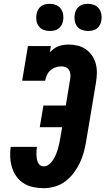

<svg xmlns="http://www.w3.org/2000/svg" viewBox="-20 -976 552 1004"><path d="M209 8Q181 8 154 2.5Q127 -3 104.5 -17Q82 -31 66.5 -52.5Q51 -74 43 -99.5Q35 -125 33.5 -153Q32 -181 36 -208H173Q172 -198 171 -187.5Q170 -177 170.5 -166.5Q171 -156 172.5 -146Q174 -136 178 -127Q182 -118 190 -112Q198 -106 209 -106Q224 -106 237 -116.5Q250 -127 258.5 -141Q267 -155 273 -169.5Q279 -184 283 -198.5Q287 -213 290.5 -228Q294 -243 296 -258L305 -311H188L207 -424H324L347 -563Q349 -575 348 -587.5Q347 -600 341 -610Q335 -620 324.5 -624.5Q314 -629 301 -629Q286 -629 271 -624Q256 -619 244 -608.5Q232 -598 225.5 -583.5Q219 -569 216 -554H96L126 -735H246L241 -703Q251 -713 262.5 -721.5Q274 -730 286.5 -734.5Q299 -739 312.5 -741Q326 -743 339 -743Q364 -743 387.5 -737Q411 -731 430 -717.5Q449 -704 462 -684.5Q475 -665 481 -642Q487 -619 486.5 -594Q486 -569 482 -545L431 -240Q426 -210 418.5 -181.5Q411 -153 398 -125.5Q385 -98 366 -72.5Q347 -47 322 -28Q297 -9 267.5 -0.5Q238 8 209 8ZM440 -814Q423 -814 407.5 -820Q392 -826 382.5 -839Q373 -852 370.5 -868.5Q368 -885 371 -902Q373 -914 379 -925Q385 -936 395 -943.5Q405 -951 417 -953.5Q429 -956 440 -956Q457 -956 472.5 -950Q488 -944 497.5 -931Q507 -918 510 -901.5Q513 -885 510 -868Q508 -856 502 -845Q496 -834 486 -826.5Q476 -819 464 -816.5Q452 -814 440 -814ZM240 -814Q223 -814 207.5 -820Q192 -826 182.5 -839Q173 -852 170.5 -868.5Q168 -885 171 -902Q173 -914 179 -925Q185 -936 195 -943.5Q205 -951 217 -953.5Q229 -956 240 -956Q257 -956 272.5 -950Q288 -944 297.5 -931Q307 -918 310 -901.5Q313 -885 310 -868Q308 -856 302 -845Q296 -834 286 -826.5Q276 -819 264 -816.5Q252 -814 240 -814Z"/></svg>

Font: Iosevka Curly Slab HvObl
Style: Regular
Weight: 900
Italic angle: -9°
Monospace: yes
Designer: Belleve Invis
Foundry: Belleve Invis
Version: Version 11.1.0; ttfautohint (v1.8.3)